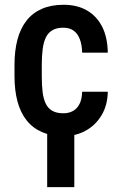

<svg xmlns="http://www.w3.org/2000/svg" viewBox="-20 -558 501 801"><path d="M244.6 -85.4Q266.6 -85.4 283.9 -94.7Q301.3 -104 311.5 -123.8Q321.8 -143.6 322.8 -175.3H429.7Q428.7 -119.1 403.8 -77.4Q378.9 -35.6 337.6 -12.9Q296.4 9.8 246.1 9.8Q193.8 9.8 155 -7.1Q116.2 -23.9 90.8 -56.2Q65.4 -88.4 53 -134.5Q40.5 -180.7 40.5 -240.2V-288.1Q40.5 -347.2 53 -393.6Q65.4 -439.9 90.8 -472.2Q116.2 -504.4 154.8 -521.2Q193.4 -538.1 245.6 -538.1Q301.3 -538.1 342 -514.9Q382.8 -491.7 405.8 -447.3Q428.7 -402.8 429.7 -338.4H322.8Q321.8 -372.6 312.5 -395.8Q303.2 -418.9 286.4 -430.7Q269.5 -442.4 244.1 -442.4Q216.3 -442.4 198.5 -431.9Q180.7 -421.4 171.1 -401.4Q161.6 -381.3 158 -352.8Q154.3 -324.2 154.3 -288.1V-240.2Q154.3 -203.1 157.7 -174.6Q161.1 -146 170.7 -126Q180.2 -106 198.2 -95.7Q216.3 -85.4 244.6 -85.4ZM290 -41V222.7H176.8V-41Z"/></svg>

Font: Roboto Condensed Medium
Style: Regular
Weight: 500
Designer: Christian Robertson
Foundry: Google
Version: Version 3.0